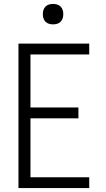

<svg xmlns="http://www.w3.org/2000/svg" viewBox="-20 -957 540 977"><path d="M74 0V-735H434V-680H135V-410H379V-355H135V-55H434V0ZM250 -833Q239 -833 229 -836Q219 -839 211.5 -846.5Q204 -854 201 -864Q198 -874 198 -885Q198 -896 201 -906Q204 -916 211.5 -923.5Q219 -931 229 -934Q239 -937 250 -937Q261 -937 271 -934Q281 -931 288.5 -923.5Q296 -916 299 -906Q302 -896 302 -885Q302 -874 299 -864Q296 -854 288.5 -846.5Q281 -839 271 -836Q261 -833 250 -833Z"/></svg>

Font: Iosevka Custom Light
Style: Regular
Weight: 300
Monospace: yes
Designer: Belleve Invis
Foundry: Belleve Invis
Version: Version 27.3.5